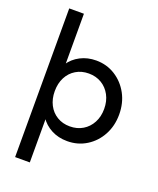

<svg xmlns="http://www.w3.org/2000/svg" viewBox="-164 -812 910 1108"><g transform="rotate(20 291.0 -257.5)"><path d="M315.8 10Q261.5 10 218.4 -12.6Q175.2 -35.2 149.2 -75.1Q123.2 -115 120.2 -166.2V-309Q123.2 -360.8 149.8 -400.5Q176.2 -440.2 219.5 -462.6Q262.8 -485 315.8 -485Q381 -485 433.2 -452Q485.5 -419 515.9 -363Q546.2 -307 546.2 -236.5Q546.2 -167 516 -111.1Q485.8 -55.2 433.4 -22.6Q381 10 315.8 10ZM300.8 -75.2Q345.8 -75.2 380.1 -95.9Q414.5 -116.5 434.1 -153.2Q453.8 -190 453.8 -237.5Q453.8 -285.2 434.1 -321.9Q414.5 -358.5 380.2 -379.1Q346 -399.8 301.5 -399.8Q257 -399.8 222.8 -379.1Q188.5 -358.5 169.5 -321.9Q150.5 -285.2 150.5 -237.2Q150.5 -189.8 169.4 -153.1Q188.2 -116.5 222.4 -95.9Q256.5 -75.2 300.8 -75.2ZM65.8 199V-714H156V-350.2L139.2 -234.8L156 -119.2V199Z"/></g></svg>

Font: Marine Company Thin
Style: Regular
Weight: 100
Designer: Rodrigo Fuenzalida
Foundry: fragTYPE
Version: Version 1.000